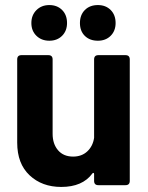

<svg xmlns="http://www.w3.org/2000/svg" viewBox="-20 -732 585 759"><path d="M369 -514H476Q493 -514 493 -497V-17Q493 0 476 0H369Q352 0 352 -17V-44Q352 -48 349.5 -48.5Q347 -49 345 -46Q306 7 222 7Q146 7 97 -39Q48 -85 48 -168V-497Q48 -514 65 -514H171Q188 -514 188 -497V-203Q188 -163 209.5 -138Q231 -113 269 -113Q303 -113 325 -133.5Q347 -154 352 -187V-497Q352 -514 369 -514ZM104 -641Q104 -672 124 -692Q144 -712 175 -712Q206 -712 225.5 -692.5Q245 -673 245 -641Q245 -610 225.5 -590.5Q206 -571 175 -571Q144 -571 124 -590.5Q104 -610 104 -641ZM296 -641Q296 -673 315.5 -692.5Q335 -712 367 -712Q398 -712 417.5 -692.5Q437 -673 437 -641Q437 -610 417.5 -590.5Q398 -571 367 -571Q335 -571 315.5 -590Q296 -609 296 -641Z"/></svg>

Font: Barlow
Style: Bold
Weight: 700
Designer: Jeremy Tribby
Foundry: Jeremy Tribby
Version: Version 1.101 August 23, 2024